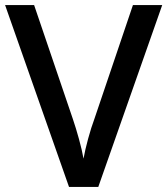

<svg xmlns="http://www.w3.org/2000/svg" viewBox="-20 -734 657 754"><path d="M617 -714 366 0H251L0 -714H114L266 -267Q278 -232 290 -188.5Q302 -145 308 -111Q314 -145 326 -189Q338 -233 351 -268L502 -714Z"/></svg>

Font: Noto Kufi Arabic Medium
Style: Regular
Weight: 500
Designer: Monotype Design Team, David Williams, Khaled Hosny
Foundry: Google LLC
Version: Version 2.109; ttfautohint (v1.8.4.7-5d5b)